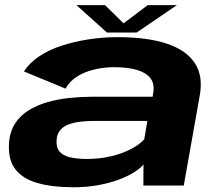

<svg xmlns="http://www.w3.org/2000/svg" viewBox="-20 -744 885 770"><path d="M274.5 7Q326 7 371 -1Q416 -9 452.5 -22.2Q489 -35.5 515.2 -51.5Q541.5 -67.5 555.5 -84.5L555 0H717L781 -360.5Q795.5 -440.5 760.5 -492.2Q725.5 -544 647.2 -569.5Q569 -595 452.5 -595Q393 -595 335.5 -586.2Q278 -577.5 227 -560.8Q176 -544 137 -518Q98 -492 76 -457.5L243 -388.5Q259 -418 289 -437Q319 -456 357.8 -465.2Q396.5 -474.5 438 -474.5Q492 -474.5 528.8 -463.8Q565.5 -453 582.8 -431Q600 -409 595 -375L592 -356H347Q304.5 -356 258.8 -351.2Q213 -346.5 170.8 -334.5Q128.5 -322.5 94.2 -301.2Q60 -280 39.2 -246.8Q18.5 -213.5 16 -166.5Q12.5 -103 41.8 -65Q71 -27 130.2 -10Q189.5 7 274.5 7ZM328.5 -106.5Q288.5 -106.5 260.5 -113.2Q232.5 -120 218.8 -136.2Q205 -152.5 207 -181.5Q208 -205 220 -220.2Q232 -235.5 252.2 -243.8Q272.5 -252 299 -255.5Q325.5 -259 356.5 -259H571L558.5 -185.5Q540 -164.5 505.2 -146.2Q470.5 -128 424.8 -117.2Q379 -106.5 328.5 -106.5ZM409 -613.5H528L689.5 -723.5H572.5L475.5 -650.5L401 -723.5H286.5Z"/></svg>

Font: Anybody Expanded
Style: Bold Italic
Weight: 700
Width: 7
Italic angle: -10°
Version: Version 1.113;gftools[0.9.25]